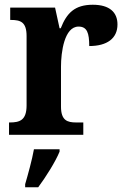

<svg xmlns="http://www.w3.org/2000/svg" viewBox="-20 -568 529 809"><path d="M18 0H331V-52H301C264 -52 237 -60 237 -119V-287C237 -348 251 -456 311 -456C347 -456 356 -429 356 -374C431 -374 475 -406 475 -465C475 -516 442 -548 371 -548C295 -548 261 -513 236 -449H231L212 -536H23V-484H26C67 -484 92 -475 92 -416V-124C92 -61 63 -52 21 -52H18ZM86 208V221H141C173 178 214 113 231 71V61H123C115 106 98 167 86 208Z"/></svg>

Font: Noto Serif Bengali SemiCondensed
Style: Bold
Weight: 700
Width: 4
Designer: Juan Bruce, Universal Thirst, Indian Type Foundry and the Monotype Design Team.
Foundry: Monotype Imaging Inc.
Version: Version 2.003